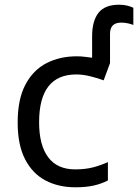

<svg xmlns="http://www.w3.org/2000/svg" viewBox="-20 -785 586 815"><path d="M300 10Q228 10 173 -19Q118 -48 86.5 -109Q55 -170 55 -265Q55 -364 88 -426Q121 -488 177.5 -517Q234 -546 306 -546Q323 -546 339 -544Q355 -542 371 -540V-631Q371 -696 398 -730.5Q425 -765 486 -765Q505 -765 520.5 -761Q536 -757 546 -752V-679Q539 -682 525 -685.5Q511 -689 494 -689Q447 -689 447 -641V-517L420 -444Q396 -453 364 -461Q332 -469 304 -469Q146 -469 146 -266Q146 -169 184.5 -117.5Q223 -66 299 -66Q343 -66 376.5 -75Q410 -84 438 -97V-19Q411 -5 378.5 2.5Q346 10 300 10Z"/></svg>

Font: Noto IKEA Arabic
Style: Regular
Weight: 400
Designer: Monotype Design Team
Foundry: Monotype Imaging Inc.
Version: Version 1.200